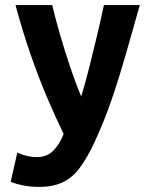

<svg xmlns="http://www.w3.org/2000/svg" viewBox="-20 -546 600 754"><path d="M133 188Q99 188 70 182Q41 176 22 168L48 53Q70 63 88 67Q106 71 125 71Q166 71 191 44Q216 17 230 -20Q198 -85 164.5 -164Q131 -243 99.5 -334Q68 -425 41 -526H185Q198 -471 216.5 -407.5Q235 -344 256 -281.5Q277 -219 299 -167Q315 -220 330.5 -281.5Q346 -343 361 -406Q376 -469 388 -526H529Q501 -428 474.5 -334.5Q448 -241 418 -153.5Q388 -66 349 17Q321 76 292.5 114Q264 152 226 170Q188 188 133 188Z"/></svg>

Font: Ubuntu Sans Mono
Style: Regular
Weight: 400
Monospace: yes
Designer: Dalton Maag Ltd
Foundry: Dalton Maag Ltd
Version: Version 1.006